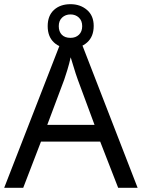

<svg xmlns="http://www.w3.org/2000/svg" viewBox="-20 -898 679 918"><path d="M545 0 459 -221H176L91 0H0L279 -717H360L638 0ZM352 -517Q349 -525 342 -546Q335 -567 328.5 -589.5Q322 -612 318 -624Q311 -593 302 -563.5Q293 -534 287 -517L206 -301H432ZM317 -667Q268 -667 238 -695Q208 -723 208 -773Q208 -823 238 -850.5Q268 -878 317 -878Q364 -878 396 -850.5Q428 -823 428 -774Q428 -723 396.5 -695Q365 -667 317 -667ZM317 -717Q342 -717 357.5 -732Q373 -747 373 -773Q373 -799 357 -814Q341 -829 317 -829Q293 -829 277 -814Q261 -799 261 -773Q261 -747 275.5 -732Q290 -717 317 -717Z"/></svg>

Font: Noto Sans Nag Mundari
Style: Regular
Weight: 400
Designer: Muthu Nedumaran
Version: Version 1.000; ttfautohint (v1.8.4.7-5d5b)